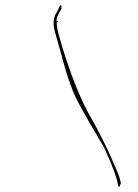

<svg xmlns="http://www.w3.org/2000/svg" viewBox="-20 -701 556 772"><path d="M206 -650C190 -617 195 -592 203 -565L220 -505C236 -446 254 -377 283 -312C318 -242 363 -169 399 -107C418 -63 437 -24 448 16C452 24 454 46 456 49H457C459 52 459 51 459 51C461 49 464 42 466 35C461 11 456 -2 442 -33C420 -86 390 -148 356 -210C300 -302 260 -417 231 -510C222 -545 209 -575 208 -612H213L214 -617H208L207 -612C207 -624 210 -636 217 -648L227 -666V-667C227 -671 227 -680 226 -681C226 -681 225 -680 222 -678C218 -673 217 -674 216 -668L208 -650ZM448 16Z"/></svg>

Font: Stray Cat
Style: HlExtObl
Weight: 100
Version: Version 1.0